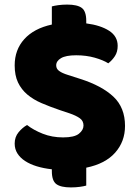

<svg xmlns="http://www.w3.org/2000/svg" viewBox="-20 -723 605 837"><path d="M255 -124Q304 -124 324 -140Q344 -156 344 -176Q344 -196 328 -207.5Q312 -219 283 -229L241 -243Q197 -258 161 -273.5Q125 -289 99 -311Q73 -333 58.5 -363.5Q44 -394 44 -438Q44 -506 86 -552.5Q128 -599 206 -616V-695Q216 -698 234 -700.5Q252 -703 273 -703Q317 -703 336.5 -688.5Q356 -674 356 -632V-621Q418 -613 455.5 -589Q493 -565 493 -523Q493 -497 481 -478.5Q469 -460 452 -447Q430 -461 393 -471.5Q356 -482 312 -482Q267 -482 246 -469.5Q225 -457 225 -438Q225 -423 238 -413.5Q251 -404 277 -396L330 -379Q424 -349 474.5 -301.5Q525 -254 525 -174Q525 -106 482 -57.5Q439 -9 356 8V86Q346 89 328 91.5Q310 94 289 94Q245 94 225.5 79.5Q206 65 206 23V15Q170 11 140.5 2Q111 -7 89.5 -21Q68 -35 56 -54Q44 -73 44 -97Q44 -126 61 -146.5Q78 -167 98 -178Q126 -156 166.5 -140Q207 -124 255 -124Z"/></svg>

Font: Baloo Da 2 ExtraBold
Style: Regular
Weight: 800
Designer: Noopur Datye, Sulekha Rajkumar and Ek Type
Foundry: Ek Type
Version: Version 1.640;hotconv 1.0.111;makeotfexe 2.5.65597; ttfautoh